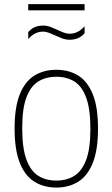

<svg xmlns="http://www.w3.org/2000/svg" viewBox="-20 -878 532 908"><path d="M246.5 9Q187.5 9 143 -18.5Q98.5 -46 73.8 -107.5Q49 -169 49 -270Q49 -370.5 73.5 -431.8Q98 -493 142.5 -520.5Q187 -548 246.5 -548Q305.5 -548 349.8 -520.8Q394 -493.5 418.8 -432.2Q443.5 -371 443.5 -270Q443.5 -169.5 419 -108Q394.5 -46.5 350.2 -18.8Q306 9 246.5 9ZM246.5 -24Q295.5 -24 331.5 -46.5Q367.5 -69 387.5 -122.2Q407.5 -175.5 407.5 -268.5Q407.5 -362.5 387.5 -416.5Q367.5 -470.5 331.5 -492.8Q295.5 -515 246.5 -515Q197.5 -515 161.2 -492.8Q125 -470.5 105 -417.5Q85 -364.5 85 -272Q85 -177.5 105 -123.2Q125 -69 161.2 -46.5Q197.5 -24 246.5 -24ZM309.5 -690Q290.5 -690 273 -696.8Q255.5 -703.5 239.5 -711Q225 -717.5 211 -723Q197 -728.5 183.5 -728.5Q143.5 -728.5 113.5 -693V-726Q139 -757 183.5 -757Q202.5 -757 220 -750.2Q237.5 -743.5 253.5 -736Q268 -729 282 -723.8Q296 -718.5 309.5 -718.5Q349.5 -718.5 380 -754V-721Q354 -690 309.5 -690ZM113.5 -829V-858.5H380V-829Z"/></svg>

Font: Encode Sans Semi Condensed Thin
Style: Regular
Weight: 100
Width: 4
Designer: Multiple Designers
Foundry: Impallari Type
Version: Version 3.000; ttfautohint (v1.8.3) -l 8 -r 50 -G 200 -x 14 